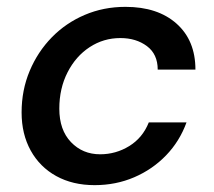

<svg xmlns="http://www.w3.org/2000/svg" viewBox="-20 -528 624 560"><path d="M256 12Q192 12 144 -14.5Q96 -41 69.5 -89Q43 -137 43 -200Q43 -265 66.5 -321Q90 -377 131 -419Q172 -461 227 -484.5Q282 -508 346 -508Q440 -508 495 -459Q550 -410 550 -325H440Q440 -370 408.5 -393.5Q377 -417 331 -417Q282 -417 241.5 -390.5Q201 -364 177 -317Q153 -270 153 -211Q153 -149 187 -113.5Q221 -78 272 -78Q318 -78 357 -102Q396 -126 414 -171H524Q504 -116 464.5 -75Q425 -34 371.5 -11Q318 12 256 12Z"/></svg>

Font: DeepMind Sans Medium
Style: Italic
Weight: 500
Italic angle: -10°
Designer: Jonny Pinhorn / Modifications: Colophon Foundry
Foundry: Colophon Foundry
Version: Version 1.002; ttfautohint (v1.8.2)